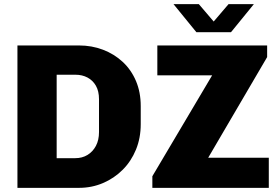

<svg xmlns="http://www.w3.org/2000/svg" viewBox="-20 -905 1341 925"><path d="M64 0V-686H361Q422 -686 476 -665.5Q530 -645 571 -607Q612 -569 635 -515Q658 -461 658 -394V-307Q658 -240 635 -184Q612 -128 571 -87Q530 -46 476 -23Q422 0 361 0ZM253 -143H343Q376 -143 401.5 -158.5Q427 -174 442 -202Q457 -230 457 -269V-427Q457 -466 442 -492Q427 -518 401.5 -531.5Q376 -545 343 -545H253ZM714 0V-56L1002 -542H738V-686H1267V-630L983 -145H1275V0ZM926 -750 816 -885H938L1026 -782H993L1081 -885H1203L1093 -750Z"/></svg>

Font: Chivo Medium ExtraBold
Style: Regular
Weight: 800
Version: Version 2.002